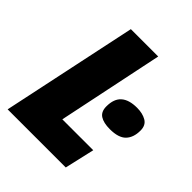

<svg xmlns="http://www.w3.org/2000/svg" viewBox="-200 -834 953 953"><g transform="rotate(45 277.0 -357.0)"><path d="M164 -714H356L240 -157H457L421 0H13ZM349 -357Q349 -410 377.5 -435Q406 -460 462 -460Q501 -460 527.5 -444.5Q554 -429 554 -392Q554 -343 528 -316Q502 -289 441 -289Q397 -289 373 -304.5Q349 -320 349 -357Z"/></g></svg>

Font: Noto Sans Display Black
Style: Italic
Weight: 900
Italic angle: -12°
Designer: Monotype Design team
Foundry: Monotype Imaging Inc.
Version: Version 1.000